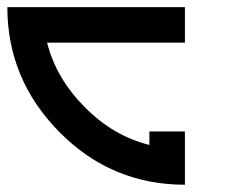

<svg xmlns="http://www.w3.org/2000/svg" viewBox="-69 -508 626 528"><path d="M341.8 -109.4V-146.5H439.5V0Q237.3 0 94.2 -145Q-48.8 -290 -48.8 -488.3H439.5V-390.6H60.5Q85.4 -292.5 163.6 -213.9Q241.7 -134.3 341.8 -109.4Z"/></svg>

Font: Arounder
Style: Regular
Weight: 400
Designer: Maxim Raikov
Foundry: Maxim Raikov
Version: Version 1.00 March 23, 2021, initial release